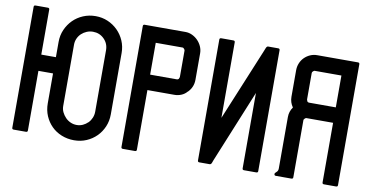

<svg xmlns="http://www.w3.org/2000/svg" viewBox="-74 -978 2252 1164"><g transform="rotate(10 1052.5 -396.0)"><path d="M136 -14H60Q50 -14 50 -24V-768Q50 -778 60 -778H136Q146 -778 146 -768V-491H236V-585Q236 -626 251.5 -661Q267 -696 293 -722Q319 -748 354.5 -763Q390 -778 431 -778Q471 -778 506 -763Q541 -748 567.5 -721.5Q594 -695 609 -660Q624 -625 624 -585V-207Q624 -166 609 -131Q594 -96 568 -70Q542 -44 507 -29Q472 -14 431 -14Q390 -14 354 -28.5Q318 -43 292 -69Q266 -95 251 -130Q236 -165 236 -207V-391H146V-24Q146 -14 136 -14ZM528 -207V-585Q528 -626 500 -654Q472 -682 431 -682Q411 -682 393 -674.5Q375 -667 361 -654Q347 -641 339 -623Q331 -605 331 -585V-207Q331 -187 339.5 -169.5Q348 -152 361.5 -138Q375 -124 393 -116Q411 -108 431 -108Q451 -108 468.5 -116Q486 -124 500 -138V-137Q513 -151 520.5 -169Q528 -187 528 -207Z M732 -14Q722 -14 722 -24V-768Q722 -778 732 -778H983Q1005 -778 1025 -768.5Q1045 -759 1060 -743.5Q1075 -728 1084 -708Q1093 -688 1093 -666V-503Q1093 -457 1060 -424V-425Q1046 -408 1025.5 -399.5Q1005 -391 983 -391H817V-24Q817 -14 807 -14ZM983 -486Q984 -486 987.5 -487.5Q991 -489 992 -490Q993 -493 995 -496.5Q997 -500 997 -503V-666Q997 -670 992 -676Q987 -682 983 -682H817V-486Z M1288 -303 1472 -748Q1474 -753 1479 -765.5Q1484 -778 1492 -778H1554Q1564 -778 1564 -768V-24Q1564 -14 1554 -14H1478Q1468 -14 1468 -24V-488L1285 -41Q1283 -35 1279 -24.5Q1275 -14 1266 -14H1203Q1193 -14 1193 -24V-768Q1193 -778 1203 -778H1278Q1288 -778 1288 -768Z M1960 -486V-682H1794Q1789 -680 1784.5 -675.5Q1780 -671 1780 -666V-503Q1780 -500 1782 -496.5Q1784 -493 1785 -490Q1786 -489 1789 -487.5Q1792 -486 1794 -486ZM2045 -14H1970Q1960 -14 1960 -24V-391H1794Q1789 -389 1786 -386Q1783 -383 1780 -378V-24Q1780 -14 1770 -14H1674Q1664 -14 1664 -24Q1664 -30 1674 -38Q1684 -46 1684 -61V-378Q1684 -412 1704 -440Q1684 -468 1684 -503V-666Q1684 -689 1692.5 -709.5Q1701 -730 1716 -745Q1731 -760 1751 -769Q1771 -778 1794 -778H2045Q2055 -778 2055 -768V-24Q2055 -14 2045 -14Z"/></g></svg>

Font: Kanalisirung
Style: Regular
Weight: 500
Designer: Peter Wiegel
Foundry: Peter Wiegel
Version: 1.000